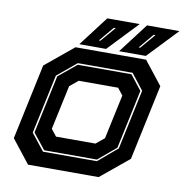

<svg xmlns="http://www.w3.org/2000/svg" viewBox="-78 -762 806 837"><g transform="rotate(10 325.0 -344.0)"><path d="M100.5 0 19.5 -103 90.5 -437 215.5 -540H528L609 -437L538 -103L413 0ZM155 -67H393.5L478 -138.5L534.5 -403.5L480 -473.5H237.5L152.5 -403L96.5 -141ZM159 -74 104 -143 159 -401 238.5 -466.5H476L527 -401.5L471.5 -140.5L392.5 -74ZM199.5 -141.5H374L411 -172L453 -368L429 -398.5H254.5L217.5 -368L175.5 -172ZM405.5 -556 506 -688H649.5L524 -556ZM310.5 -587H317.5L373.5 -652.5H365.5ZM229.5 -556 330 -688H473.5L348 -556ZM486.5 -587H493.5L549.5 -652.5H541.5Z"/></g></svg>

Font: Tourney ExtraBold
Style: Italic
Weight: 800
Italic angle: -12°
Version: Version 1.015